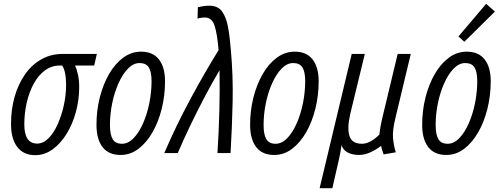

<svg xmlns="http://www.w3.org/2000/svg" viewBox="-20 -806 2642 1011"><path d="M165 11Q104 11 71 -32Q38 -75 38 -153Q38 -230 57 -296.5Q76 -363 111.5 -414Q147 -465 197.5 -493.5Q248 -522 310 -522H490L476 -461H375Q385 -440 391 -411Q397 -382 397 -347Q397 -280 379.5 -216Q362 -152 330.5 -101Q299 -50 257 -19.5Q215 11 165 11ZM176 -50Q208 -50 236 -78.5Q264 -107 284.5 -153.5Q305 -200 316.5 -253.5Q328 -307 328 -358Q328 -432 307 -461H295Q252 -461 217 -435.5Q182 -410 158 -366Q134 -322 121 -266.5Q108 -211 108 -151Q108 -50 176 -50Z M615 10Q552 10 520 -31.5Q488 -73 488 -149Q488 -224 505.5 -293Q523 -362 554.5 -416.5Q586 -471 629 -502.5Q672 -534 723 -534Q785 -534 817 -493Q849 -452 849 -378Q849 -303 831.5 -233Q814 -163 782.5 -108.5Q751 -54 708.5 -22Q666 10 615 10ZM622 -49Q655 -49 683.5 -78.5Q712 -108 733.5 -157Q755 -206 766.5 -264Q778 -322 778 -379Q778 -428 763.5 -451Q749 -474 715 -474Q682 -474 653.5 -444.5Q625 -415 603.5 -366.5Q582 -318 570.5 -261Q559 -204 559 -148Q559 -97 573.5 -73Q588 -49 622 -49Z M845 0Q907 -144 981.5 -282.5Q1056 -421 1131 -542Q1124 -627 1110 -670.5Q1096 -714 1058 -714Q1051 -714 1040.5 -712.5Q1030 -711 1020 -708L1022 -768Q1038 -772 1052 -774Q1066 -776 1082 -776Q1127 -776 1149 -746Q1171 -716 1180.5 -664.5Q1190 -613 1195 -549Q1208 -409 1205 -271.5Q1202 -134 1194 0H1125Q1132 -106 1135 -220.5Q1138 -335 1136 -436Q1099 -374 1060.5 -301Q1022 -228 985 -151.5Q948 -75 916 0Z M1424 10Q1361 10 1329 -31.5Q1297 -73 1297 -149Q1297 -224 1314.5 -293Q1332 -362 1363.5 -416.5Q1395 -471 1438 -502.5Q1481 -534 1532 -534Q1594 -534 1626 -493Q1658 -452 1658 -378Q1658 -303 1640.5 -233Q1623 -163 1591.5 -108.5Q1560 -54 1517.5 -22Q1475 10 1424 10ZM1431 -49Q1464 -49 1492.5 -78.5Q1521 -108 1542.5 -157Q1564 -206 1575.5 -264Q1587 -322 1587 -379Q1587 -428 1572.5 -451Q1558 -474 1524 -474Q1491 -474 1462.5 -444.5Q1434 -415 1412.5 -366.5Q1391 -318 1379.5 -261Q1368 -204 1368 -148Q1368 -97 1382.5 -73Q1397 -49 1431 -49Z M1663 185 1832 -522H1901L1824 -205Q1807 -129 1820.5 -89Q1834 -49 1886 -49Q1909 -49 1933 -62.5Q1957 -76 1978 -98Q1981 -136 1997 -201L2074 -522H2143L2062 -184Q2046 -119 2049.5 -79.5Q2053 -40 2064 -4L2000 7Q1996 -5 1992.5 -15.5Q1989 -26 1987 -38Q1962 -19 1932.5 -5Q1903 9 1873 10Q1838 10 1813.5 -1.5Q1789 -13 1778 -41Q1776 -25 1772.5 -4.5Q1769 16 1764 37L1730 185Z M2330 10Q2267 10 2235 -31.5Q2203 -73 2203 -149Q2203 -224 2220.5 -293Q2238 -362 2269.5 -416.5Q2301 -471 2344 -502.5Q2387 -534 2438 -534Q2500 -534 2532 -493Q2564 -452 2564 -378Q2564 -303 2546.5 -233Q2529 -163 2497.5 -108.5Q2466 -54 2423.5 -22Q2381 10 2330 10ZM2337 -49Q2370 -49 2398.5 -78.5Q2427 -108 2448.5 -157Q2470 -206 2481.5 -264Q2493 -322 2493 -379Q2493 -428 2478.5 -451Q2464 -474 2430 -474Q2397 -474 2368.5 -444.5Q2340 -415 2318.5 -366.5Q2297 -318 2285.5 -261Q2274 -204 2274 -148Q2274 -97 2288.5 -73Q2303 -49 2337 -49ZM2425 -586 2394 -614 2540 -786 2586 -745Z"/></svg>

Font: Ubuntu Sans Condensed
Style: Italic
Weight: 400
Width: 3
Italic angle: -13.5°
Designer: Dalton Maag Ltd
Foundry: Dalton Maag Ltd
Version: Version 1.006; ttfautohint (v1.8.4.7-5d5b)